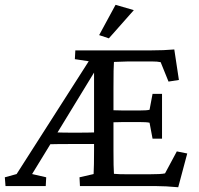

<svg xmlns="http://www.w3.org/2000/svg" viewBox="-35 -786 840 811"><path d="M424.8 -624 383.8 -637.7 453.1 -765.6 530.3 -743.2ZM609.4 -200.2 596.7 -267.6Q585 -270.5 551.8 -270.5H486.3Q480 -270.5 466.3 -270Q452.6 -269.5 444.3 -269.5V-149.4Q444.3 -77.1 446.3 -51.8Q462.9 -49.8 508.8 -49.8H591.8Q646.5 -49.8 662.1 -53.7L711.9 -146.5L755.9 -137.7L717.8 4.9Q663.1 0 625 0H302.7L300.8 -37.1L360.4 -50.8Q362.3 -84 362.3 -154.3V-177.7H279.3Q204.1 -177.7 177.7 -176.8L100.6 -50.8L160.2 -37.1L158.2 0H-11.7L-14.6 -37.1L35.2 -50.8L339.8 -527.3L281.2 -536.1L283.2 -573.2H603.5Q658.2 -573.2 701.2 -577.1L720.7 -448.2L676.8 -441.4L643.6 -523.4Q630.4 -526.4 607.4 -526.4H505.9Q489.3 -526.4 446.3 -524.4Q444.3 -504.9 444.3 -413.1V-320.3Q452.6 -320.3 466.3 -319.8Q480 -319.3 486.3 -319.3H551.8Q585 -319.3 596.7 -322.3L609.4 -389.6H649.4V-200.2ZM279.3 -225.6Q341.8 -225.6 362.3 -226.6V-479.5L208 -226.6Q226.6 -225.6 279.3 -225.6Z"/></svg>

Font: Crimson Pro
Style: Regular
Weight: 400
Designer: Jacques Le Bailly
Foundry: Baron von Fonthausen
Version: Version 1.003